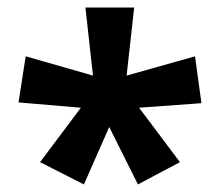

<svg xmlns="http://www.w3.org/2000/svg" viewBox="-20 -780 582 508"><path d="M335 -760 315 -580 496 -631 513 -507 348 -495 456 -351 345 -292 269 -444 202 -292 86 -351 194 -495 29 -509 48 -631 226 -580 206 -760Z"/></svg>

Font: Noto Sans Georgian Bold
Style: Regular
Weight: 700
Designer: Monotype Design Team, Akaki Razmadze
Foundry: Google LLC
Version: Version 2.005; ttfautohint (v1.8.4.7-5d5b)